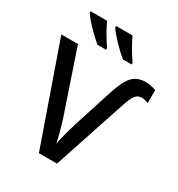

<svg xmlns="http://www.w3.org/2000/svg" viewBox="-214 -1067 1112 1202"><g transform="rotate(30 341.5 -465.5)"><path d="M632.8 -623Q606.4 -623 588.9 -600.1Q571.8 -578.1 548.8 -506.8L380.9 0H250L0 -713.9H120.1L272.9 -263.2Q300.3 -176.3 314.9 -106Q326.2 -169.4 356.9 -269L438 -522Q466.8 -614.3 488.8 -650.9Q510.3 -687.5 538.3 -703.9Q566.4 -720.2 607.9 -720.2Q643.1 -720.2 683.1 -706.1V-611.8Q656.7 -623 632.8 -623ZM475.1 -771H412.1Q380.4 -796.4 331.5 -846.7Q285.2 -895.5 270 -920.9V-931.2H389.2Q404.8 -897.9 426.8 -858.9Q451.7 -815.4 475.1 -783.2ZM291 -771H228Q196.3 -796.4 147.5 -846.7Q101.1 -895.5 85.9 -920.9V-931.2H205.1Q220.7 -897.9 242.7 -858.9Q267.6 -815.4 291 -783.2Z"/></g></svg>

Font: Open Sans
Style: SemiBold
Weight: 600
Foundry: Ascender Corporation
Version: Version 1.10